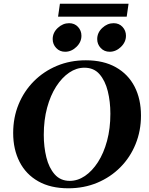

<svg xmlns="http://www.w3.org/2000/svg" viewBox="-20 -1005 804 1035"><path d="M443 -680Q538 -680 604.5 -642.5Q671 -605 705.5 -538Q740 -471 740 -382Q740 -300 711 -228.5Q682 -157 629 -103.5Q576 -50 504.5 -20Q433 10 348 10Q253 10 186.5 -27.5Q120 -65 85.5 -132.5Q51 -200 51 -288Q51 -371 80 -442Q109 -513 162 -566.5Q215 -620 286.5 -650Q358 -680 443 -680ZM356 -30Q399 -30 438 -56.5Q477 -83 508 -131Q539 -179 557 -245.5Q575 -312 575 -392Q575 -457 561 -513.5Q547 -570 516.5 -605Q486 -640 435 -640Q392 -640 353 -613.5Q314 -587 283 -539Q252 -491 234 -424.5Q216 -358 216 -278Q216 -213 230 -156.5Q244 -100 275 -65Q306 -30 356 -30ZM331.2 -726Q302 -726 283 -746.2Q264 -766.4 264 -794.2Q264 -829 291.4 -854.5Q318.8 -880 352.5 -880Q382 -880 400.5 -860Q419 -840 419 -812.5Q419 -778 391.8 -752Q364.7 -726 331.2 -726ZM571.2 -726Q542 -726 523 -746.2Q504 -766.4 504 -794.2Q504 -829 531.4 -854.5Q558.8 -880 592.5 -880Q622 -880 640.5 -860Q659 -840 659 -812.5Q659 -778 631.8 -752Q604.7 -726 571.2 -726ZM303 -985H673L663 -915H293Z"/></svg>

Font: Brygada 1918
Style: Italic
Weight: 400
Italic angle: -8°
Designer: Mateusz Machalski | Borys Kosmynka | Przemek Hoffer
Foundry: NIEPODLEGLA 2018
Version: Version 3.006